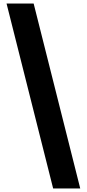

<svg xmlns="http://www.w3.org/2000/svg" viewBox="-20 -820 490 1084"><path d="M280 244 17 -800H170L433 244Z"/></svg>

Font: Noto Sans Tamil ExtraCondensed Black
Style: Regular
Weight: 900
Width: 2
Designer: Jelle Bosma - Monotype Design Team
Foundry: Monotype Imaging Inc.
Version: Version 2.004; ttfautohint (v1.8.4.7-5d5b)